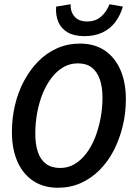

<svg xmlns="http://www.w3.org/2000/svg" viewBox="-20 -871 640 903"><path d="M252 12Q185 12 136.5 -20Q88 -52 62 -111Q36 -170 36 -250Q36 -315 50.5 -376.5Q65 -438 93 -490.5Q121 -543 160 -582.5Q199 -622 248.5 -644Q298 -666 356 -666Q424 -666 472 -634Q520 -602 546 -543Q572 -484 572 -404Q572 -339 557 -277.5Q542 -216 515 -163.5Q488 -111 448.5 -71.5Q409 -32 360 -10Q311 12 252 12ZM263 -81Q300 -81 330.5 -99Q361 -117 385.5 -149Q410 -181 426.5 -222.5Q443 -264 452.5 -312.5Q462 -361 462 -412Q462 -463 449 -499Q436 -535 411 -554Q386 -573 346 -573Q309 -573 278 -555Q247 -537 222.5 -505Q198 -473 181 -431.5Q164 -390 155 -341.5Q146 -293 146 -242Q146 -191 158.5 -155Q171 -119 197 -100Q223 -81 263 -81ZM377 -701Q329 -701 298.5 -718.5Q268 -736 254.5 -767.5Q241 -799 244 -840L312 -851Q311 -815 331 -792.5Q351 -770 390 -770Q429 -770 455 -792.5Q481 -815 495 -851L558 -840Q546 -799 522.5 -767.5Q499 -736 462.5 -718.5Q426 -701 377 -701Z"/></svg>

Font: Source Code Pro SemiBold
Style: Italic
Weight: 600
Italic angle: -11°
Monospace: yes
Designer: Paul D. Hunt, Teo Tuominen
Foundry: Adobe Systems Incorporated
Version: Version 1.016;hotconv 1.0.116;makeotfexe 2.5.65601